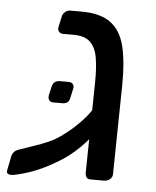

<svg xmlns="http://www.w3.org/2000/svg" viewBox="-46 -613 538 661"><g transform="rotate(5 223.0 -282.5)"><path d="M290 0Q280 0 276 -6.5Q272 -13 272 -23L277 -330Q278 -383 272 -418.5Q266 -454 247 -472.5Q228 -491 190 -491H153Q143 -491 138 -497.5Q133 -504 135 -514L143 -550Q145 -560 153 -566.5Q161 -573 171 -573H209Q275 -573 310.5 -546.5Q346 -520 359 -467Q372 -414 371 -335L366 -23Q365 -13 356.5 -6.5Q348 0 338 0ZM172 -51Q130 -26 94.5 -12.5Q59 1 23 8Q13 9 6.5 6Q0 3 2 -7L12 -57Q14 -65 20 -71.5Q26 -78 39 -82Q47 -85 67 -91.5Q87 -98 111 -107Q135 -116 154 -126Q175 -138 197 -155.5Q219 -173 239 -193.5Q259 -214 272.5 -233.5Q286 -253 289 -269L349 -276Q339 -233 311.5 -189Q284 -145 247.5 -109Q211 -73 172 -51ZM140 -253Q130 -253 125.5 -259Q121 -265 122 -275L129 -306Q134 -328 156 -328H186Q196 -328 201 -322Q206 -316 204 -306L197 -275Q194 -253 171 -253Z"/></g></svg>

Font: Rubik
Style: Italic
Weight: 400
Italic angle: -12°
Designer: Hubert and Fischer
Foundry: Hubert and Fischer
Version: Version 2.300;gftools[0.9.30]